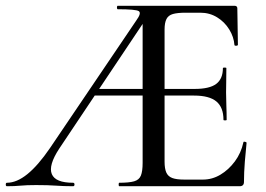

<svg xmlns="http://www.w3.org/2000/svg" viewBox="-24 -645 923 665"><path d="M0 0Q-4 0 -4 -6Q-4 -12 0 -12Q34 -12 71 -42Q108 -72 149 -132L448 -574Q467 -600 456.5 -606.5Q446 -613 384 -613Q381 -613 381 -619Q381 -625 384 -625H788Q798 -625 798 -616L800 -490Q800 -487 794.5 -486.5Q789 -486 788 -489Q786 -517 770 -543Q754 -569 728 -585Q702 -601 670 -601H619Q591 -601 575 -596.5Q559 -592 552.5 -579Q546 -566 546 -543V-85Q546 -61 552 -47.5Q558 -34 572.5 -28.5Q587 -23 614 -23H679Q711 -23 739.5 -40Q768 -57 789.5 -86Q811 -115 819 -152Q819 -155 824.5 -154Q830 -153 830 -150Q827 -123 824 -85Q821 -47 821 -15Q821 0 806 0H389Q387 0 387 -6Q387 -12 389 -12Q423 -12 440.5 -17Q458 -22 464 -37Q470 -52 470 -81V-588L498 -604L181 -130Q143 -72 155.5 -42Q168 -12 229 -12Q234 -12 234 -6Q234 0 229 0Q197 0 170 -2Q143 -4 101 -4Q68 -4 47.5 -2Q27 0 0 0ZM290 -314 305 -337H522L529 -314ZM750 -230Q750 -273 725.5 -293.5Q701 -314 648 -314H498V-337H650Q702 -337 725 -354.5Q748 -372 748 -409Q748 -411 754 -411Q760 -411 760 -409Q760 -378 759.5 -361Q759 -344 759 -325Q759 -302 760 -279Q761 -256 761 -230Q761 -228 755.5 -228Q750 -228 750 -230Z"/></svg>

Font: Cormorant Garamond Light Medium
Style: Regular
Weight: 500
Version: Version 4.001